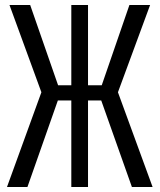

<svg xmlns="http://www.w3.org/2000/svg" viewBox="-20 -750 640 770"><path d="M8 0H90L212 -347H266V0H333V-347H386L509 0H592L453 -380L582 -730H499L388 -408H333V-730H266V-408H213L101 -730H18L146 -380Z"/></svg>

Font: JetBrains Mono Light
Style: Regular
Weight: 336
Monospace: yes
Designer: Philipp Nurullin, Konstantin Bulenkov
Foundry: JetBrains
Version: Version 2.305